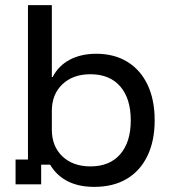

<svg xmlns="http://www.w3.org/2000/svg" viewBox="-20 -720 663 750"><path d="M347.5 10Q287.5 10 244.2 -12.1Q200.8 -34.2 175.8 -76.7H140.8V0H40.8V-96.7H89.2V-700H182.5V-419.2H185.8Q208.3 -463.3 252.5 -486.7Q296.7 -510 355.8 -510Q426.7 -510 477.9 -478.3Q529.2 -446.7 556.7 -388.3Q584.2 -330 584.2 -250Q584.2 -170 556.2 -111.7Q528.3 -53.3 475.8 -21.7Q423.3 10 347.5 10ZM333.3 -70Q408.3 -70 449.6 -117.5Q490.8 -165 490.8 -250Q490.8 -335 449.6 -382.5Q408.3 -430 333.3 -430Q265 -430 223.8 -390.8Q182.5 -351.7 182.5 -286.7V-213.3Q182.5 -148.3 223.8 -109.2Q265 -70 333.3 -70Z"/></svg>

Font: Funnel Display
Style: Regular
Weight: 400
Designer: NORD ID, Kristian Moeller
Foundry: Dicotype
Version: Version 1.000